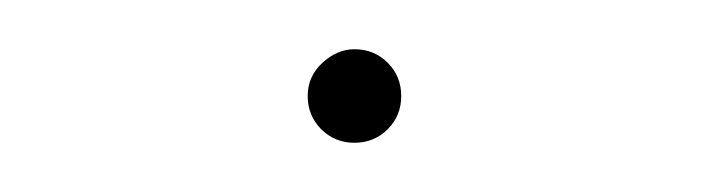

<svg xmlns="http://www.w3.org/2000/svg" viewBox="-20 -55 288 78"><path d="M105 -16Q105 -24 111 -29.5Q117 -35 124 -35Q132 -35 137.5 -29.5Q143 -24 143 -16Q143 -8 137.5 -2.5Q132 3 124 3Q116 3 110.5 -2.5Q105 -8 105 -16Z"/></svg>

Font: Ysabeau Infant Hairline
Style: Regular
Weight: 100
Designer: Christian Thalmann (Catharsis Fonts)
Version: Version 0.003